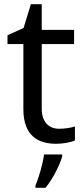

<svg xmlns="http://www.w3.org/2000/svg" viewBox="-20 -679 401 920"><path d="M264 -62C215 -62 180 -93 180 -158V-468H335V-536H180V-659H128L93 -545L16 -510V-468H92V-156C92 -26 165 10 249 10C281 10 320 3 339 -6V-73C322 -67 290 -62 264 -62ZM278 70V61H191C186 104 165 176 150 209V221H198C234 178 269 106 278 70Z"/></svg>

Font: Noto Sans Sinhala UI
Style: Regular
Weight: 400
Designer: Jelle Bosma - Monotype Design Team
Foundry: Monotype Imaging Inc.
Version: Version 2.006